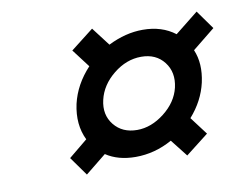

<svg xmlns="http://www.w3.org/2000/svg" viewBox="-55 -623 710 562"><g transform="rotate(-10 300.0 -342.0)"><path d="M329 -236Q371 -236 410 -266.5Q449 -297 459 -339Q469 -383 445 -414Q421 -445 377 -445Q333 -445 294.5 -414Q256 -383 246 -340Q236 -297 260.5 -266.5Q285 -236 329 -236ZM182 -498 250 -551 292 -496Q344 -522 395 -522Q452 -522 491 -492L560 -547L600 -491L533 -437Q551 -395 539 -340Q527 -287 488 -243L528 -190L460 -137L420 -188Q368 -159 311 -159Q259 -159 223 -183L161 -133L121 -189L177 -235Q154 -282 167 -342Q180 -398 223 -444Z"/></g></svg>

Font: Miedinger
Style: Italic
Weight: 400
Italic angle: -13°
Version: Version 001.000